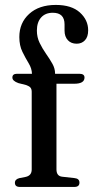

<svg xmlns="http://www.w3.org/2000/svg" viewBox="-20 -740 369 760"><path d="M203.5 -69.5Q203.5 -43 226 -40.5L275.5 -35Q294.5 -33 294.5 -17Q294.5 0 274 0H59Q39 0 39 -16.5Q39 -30.5 57 -35L82.5 -40Q105.5 -45.5 105.5 -69V-376.5Q105.5 -387 100.8 -393Q96 -399 83 -403.5L53 -411Q29 -419.5 29 -433Q29 -448 47.5 -448H106.5Q106 -469 93.5 -489.5Q81 -510 68.8 -534.8Q56.5 -559.5 56.5 -593.5Q56.5 -649.5 95.5 -685Q134.5 -720.5 201 -720.5Q263 -720.5 296 -690.8Q329 -661 329 -620Q329 -594 316.2 -580.5Q303.5 -567 283.5 -567Q261.5 -567 248.5 -581Q235.5 -595 235.5 -619V-643.5Q235.5 -689.5 189 -689.5Q159.5 -689.5 142.8 -670.8Q126 -652 126 -619Q126 -592.5 137 -570Q148 -547.5 162.2 -527.2Q176.5 -507 187.2 -488Q198 -469 198 -449V-448H294Q314.5 -448 314.5 -433Q314.5 -408.5 273.5 -408.5H203.5Z"/></svg>

Font: Fraunces 72pt S050
Style: Regular
Weight: 400
Version: Version 1.000; ttfautohint (v1.8.3)